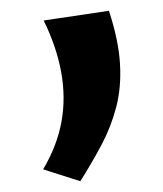

<svg xmlns="http://www.w3.org/2000/svg" viewBox="-20 -158 303 356"><path d="M129 178 60 156Q86 112 94 67.5Q102 23 93.5 -24Q85 -71 61 -120L182 -138Q200 -83 202.5 -39.5Q205 4 195.5 40.5Q186 77 168.5 110Q151 143 129 178Z"/></svg>

Font: Marhey Light Light
Style: Regular
Weight: 300
Version: Version 1.000